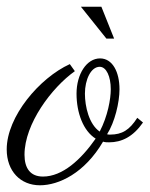

<svg xmlns="http://www.w3.org/2000/svg" viewBox="-44 -533 446 572"><path d="M275 -133C298 -169 312 -228 312 -267C312 -319 291 -359 254 -359C214 -359 184 -312 184 -254C184 -197 204 -143 241 -120C197 -57 142 -7 84 -7C47 -7 29 -31 29 -72C29 -164 110 -272 179 -321L164 -342C74 -301 -24 -186 -24 -88C-24 -23 17 19 75 19C131 19 208 -17 263 -111C269 -109 275 -109 281 -109C318 -109 352 -125 382 -168L365 -182C342 -146 320 -132 284 -132C281 -132 278 -132 275 -133ZM209 -254C209 -296 227 -334 253 -334C273 -334 286 -305 286 -267C286 -238 277 -187 253 -141C221 -163 209 -216 209 -254ZM296 -418 258 -513H197L273 -418Z"/></svg>

Font: Parisienne
Style: Regular
Weight: 400
Designer: Astigmatic (AOETI)
Foundry: Astigmatic (AOETI)
Version: Version 1.000